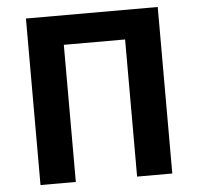

<svg xmlns="http://www.w3.org/2000/svg" viewBox="-51 -767 848 820"><g transform="rotate(-5 372.5 -357.0)"><path d="M654.8 0H503.9V-587.9H241.2V0H89.8V-713.9H654.8Z"/></g></svg>

Font: NotoSans-Bold
Style: Bold
Weight: 700
Designer: Monotype Design team
Foundry: Monotype Imaging Inc.
Version: Version 1.04